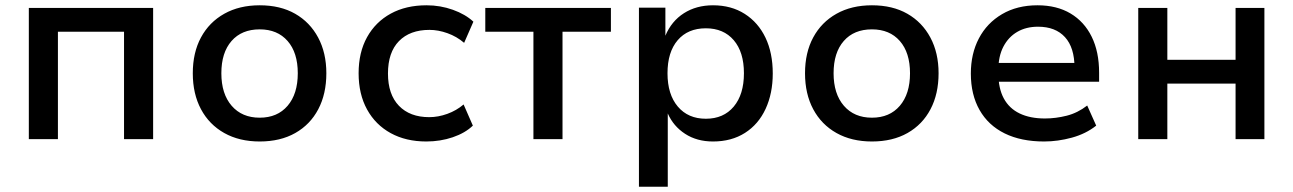

<svg xmlns="http://www.w3.org/2000/svg" viewBox="-20 -526 4891 726"><path d="M89 0V-496H559V0H449V-406H199V0Z M962 9Q885 9 828 -23Q771 -55 740 -113Q709 -171 709 -249Q709 -327 740 -384.5Q771 -442 828 -474Q885 -506 962 -506Q1040 -506 1096 -474Q1152 -442 1183 -384Q1214 -326 1214 -249Q1214 -171 1183.5 -113Q1153 -55 1096.5 -23Q1040 9 962 9ZM962 -81Q1029 -81 1067.5 -126Q1106 -171 1106 -249Q1106 -327 1067.5 -371Q1029 -415 962 -415Q894 -415 855.5 -371Q817 -327 817 -249Q817 -171 856 -126Q895 -81 962 -81Z M1592 9Q1515 9 1457.5 -22.5Q1400 -54 1368 -112Q1336 -170 1336 -249Q1336 -328 1368 -385.5Q1400 -443 1457.5 -474.5Q1515 -506 1593 -506Q1645 -506 1692.5 -489Q1740 -472 1770 -444L1735 -364Q1707 -388 1672 -400.5Q1637 -413 1604 -413Q1530 -413 1488.5 -370.5Q1447 -328 1447 -248Q1447 -169 1488.5 -126Q1530 -83 1603 -83Q1637 -83 1671.5 -95.5Q1706 -108 1733 -131L1768 -51Q1739 -23 1692 -7Q1645 9 1592 9Z M1997 0V-406H1815V-496H2290V-406H2107V0Z M2396 180V-497H2496V-391Q2519 -446 2566 -476Q2613 -506 2676 -506Q2745 -506 2796 -473.5Q2847 -441 2874.5 -383.5Q2902 -326 2902 -248Q2902 -173 2875 -114.5Q2848 -56 2797 -23.5Q2746 9 2676 9Q2615 9 2570.5 -20Q2526 -49 2505 -97V180ZM2649 -77Q2716 -77 2754.5 -123Q2793 -169 2793 -249Q2793 -329 2754.5 -374Q2716 -419 2649 -419Q2581 -419 2542.5 -374Q2504 -329 2504 -249Q2504 -169 2543 -123Q2582 -77 2649 -77Z M3277 9Q3200 9 3143 -23Q3086 -55 3055 -113Q3024 -171 3024 -249Q3024 -327 3055 -384.5Q3086 -442 3143 -474Q3200 -506 3277 -506Q3355 -506 3411 -474Q3467 -442 3498 -384Q3529 -326 3529 -249Q3529 -171 3498.5 -113Q3468 -55 3411.5 -23Q3355 9 3277 9ZM3277 -81Q3344 -81 3382.5 -126Q3421 -171 3421 -249Q3421 -327 3382.5 -371Q3344 -415 3277 -415Q3209 -415 3170.5 -371Q3132 -327 3132 -249Q3132 -171 3171 -126Q3210 -81 3277 -81Z M3928 9Q3841 9 3779 -21.5Q3717 -52 3684 -110Q3651 -168 3651 -248Q3651 -323 3681.5 -381Q3712 -439 3769 -472.5Q3826 -506 3903 -506Q3976 -506 4028 -475Q4080 -444 4108 -387Q4136 -330 4136 -251V-217H3736V-288H4061L4043 -270Q4043 -346 4007 -385.5Q3971 -425 3905 -425Q3860 -425 3826.5 -405.5Q3793 -386 3774 -349.5Q3755 -313 3755 -261V-250Q3755 -192 3775.5 -154Q3796 -116 3835.5 -97Q3875 -78 3931 -78Q3972 -78 4013.5 -88.5Q4055 -99 4091 -127L4125 -51Q4086 -20 4033 -5.5Q3980 9 3928 9Z M4284 0V-496H4394V-300H4652V-496H4761V0H4652V-210H4394V0Z"/></svg>

Font: Nunito Sans 8pt SemiBold
Style: Regular
Weight: 600
Version: Version 3.101;gftools[0.9.27]